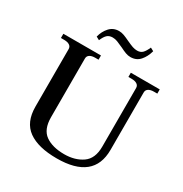

<svg xmlns="http://www.w3.org/2000/svg" viewBox="-205 -1059 1169 1225"><g transform="rotate(30 380.0 -446.5)"><path d="M218 -791Q229 -834 256 -863.5Q283 -893 325 -893Q343 -893 361 -886.5Q379 -880 406 -867Q434 -854 451 -848Q468 -842 485 -842Q510 -842 524.5 -856.5Q539 -871 553 -903L577 -890Q565 -845 538.5 -815Q512 -785 469 -785Q451 -785 433.5 -791.5Q416 -798 390 -811Q362 -824 345 -830.5Q328 -837 310 -837Q285 -837 270 -823Q255 -809 242 -778ZM103 -209V-632Q103 -650 88.5 -659.5Q74 -669 49 -669H25V-700H302V-669H277Q252 -669 237.5 -659.5Q223 -650 223 -632V-200Q223 -110 274.5 -73.5Q326 -37 413 -37Q492 -37 546 -74.5Q600 -112 600 -200V-632Q600 -650 585.5 -659.5Q571 -669 546 -669H522V-700H735V-669H710Q685 -669 670.5 -659.5Q656 -650 656 -632V-209Q656 10 385 10Q248 10 175.5 -42Q103 -94 103 -209Z"/></g></svg>

Font: Taviraj Medium
Style: Regular
Weight: 500
Designer: Katatrad Team
Foundry: CadsonDemak
Version: Version 1.001